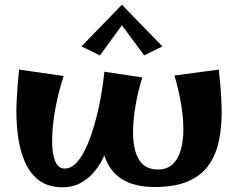

<svg xmlns="http://www.w3.org/2000/svg" viewBox="-20 -772 1006 811"><path d="M631 18Q560 17 514 -5Q468 -27 442.5 -68Q417 -109 408.5 -168.5Q400 -228 404.5 -303.5Q409 -379 421 -469L581 -445Q563 -386 553 -329Q543 -272 542 -222.5Q541 -173 551 -135.5Q561 -98 584.5 -77Q608 -56 647 -56Q686 -56 709.5 -78.5Q733 -101 744 -140Q755 -179 754.5 -230Q754 -281 744 -338Q734 -395 717 -453L904 -478Q914 -393 916 -318Q918 -243 905.5 -181Q893 -119 861.5 -74.5Q830 -30 774 -6Q718 18 631 18ZM245 19Q184 19 145 -10Q106 -39 84.5 -89.5Q63 -140 55 -204Q47 -268 50 -338.5Q53 -409 61 -478L249 -451Q236 -413 224 -362Q212 -311 205.5 -258.5Q199 -206 200.5 -161Q202 -116 214.5 -88Q227 -60 253 -60Q281 -60 304.5 -86Q328 -112 347 -155.5Q366 -199 381 -253Q396 -307 406 -363Q416 -419 421 -469L449 -200Q445 -180 435.5 -152Q426 -124 410.5 -94.5Q395 -65 371.5 -39Q348 -13 316.5 3Q285 19 245 19ZM402 -538 324 -576 495 -752 508 -683ZM589 -538 482 -683 495 -752 666 -576Z"/></svg>

Font: Marhey Medium
Style: Regular
Weight: 500
Designer: Nur Syamsi & Bustanul Arifin
Foundry: Namelatype
Version: Version 1.000